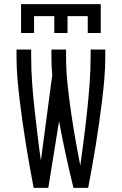

<svg xmlns="http://www.w3.org/2000/svg" viewBox="-20 -910 590 930"><path d="M143 0Q133 -53 123.5 -105.5Q114 -158 105.5 -211Q97 -264 89.5 -317Q82 -370 75.5 -423Q69 -476 64.5 -529.5Q60 -583 60 -637V-670H131V-637Q131 -573 135.5 -510Q140 -447 147 -384Q154 -321 161.5 -258Q169 -195 178 -132L233 -546Q231 -568 230 -591Q229 -614 229 -637V-670H300V-637Q300 -570 307 -503.5Q314 -437 323.5 -371Q333 -305 344.5 -239Q356 -173 369 -108Q378 -174 386.5 -239.5Q395 -305 402 -371.5Q409 -438 414 -504Q419 -570 419 -637V-670H490V-637Q490 -583 485.5 -529.5Q481 -476 474.5 -423Q468 -370 460.5 -317Q453 -264 444.5 -211Q436 -158 426.5 -105.5Q417 -53 407 0H336Q316 -80 298.5 -161Q281 -242 266 -323L214 0ZM82 -750V-890H468V-750H405V-832H307V-750H243V-832H145V-750Z"/></svg>

Font: Lode
Style: Regular
Weight: 400
Monospace: yes
Designer: Belleve Invis
Foundry: Belleve Invis
Version: Version 29.2.0; ttfautohint (v1.8.3)